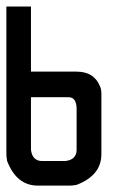

<svg xmlns="http://www.w3.org/2000/svg" viewBox="-20 -582 399 602"><path d="M0 -561.5H77.1V-357.4H220.2Q274.4 -357.4 293 -312.5Q297.9 -303.2 297.9 -287.1V-98.6Q297.9 -32.2 220.2 -2.4Q207.5 0 199.2 0H98.6Q32.2 0 2.4 -77.1Q0 -90.3 0 -98.6ZM77.1 -277.3V-112.3Q81.5 -77.1 112.3 -77.1H185.1Q220.2 -81.5 220.2 -112.3V-240.2Q220.2 -277.3 194.3 -277.3Z"/></svg>

Font: Kadhim
Style: Regular
Weight: 400
Designer: Developer/ Husham Jawad
Version: Version 1.00;December 29, 2020;FontCreator 13.0.0.2683 32-bi